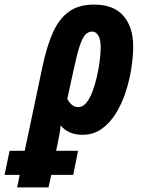

<svg xmlns="http://www.w3.org/2000/svg" viewBox="-134 -579 655 839"><path d="M-114 185 -92 80H-26L51 -285Q70 -376 97 -436.5Q124 -497 167 -528Q210 -559 277 -559Q363 -559 405.5 -509.5Q448 -460 448 -376Q448 -333 440 -281Q432 -229 415.5 -178Q399 -127 373 -84.5Q347 -42 310.5 -16Q274 10 227 10Q195 10 171 -0.5Q147 -11 131 -31Q129 -10 125 12.5Q121 35 117 53L111 80H207L186 185H90L78 240H-59L-48 185ZM208 -111Q228 -111 243.5 -130Q259 -149 270.5 -180Q282 -211 290 -246.5Q298 -282 302 -315Q306 -348 306 -371Q306 -407 295.5 -424Q285 -441 268 -441Q251 -441 238 -426.5Q225 -412 213.5 -376Q202 -340 188 -275L160 -147Q167 -133 179 -122Q191 -111 208 -111Z"/></svg>

Font: Noto Sans ExtraCondensed ExtraBold
Style: Italic
Weight: 800
Width: 2
Italic angle: -12°
Designer: Monotype Design Team
Foundry: Monotype Imaging Inc.
Version: Version 2.013; ttfautohint (v1.8.4.7-5d5b)